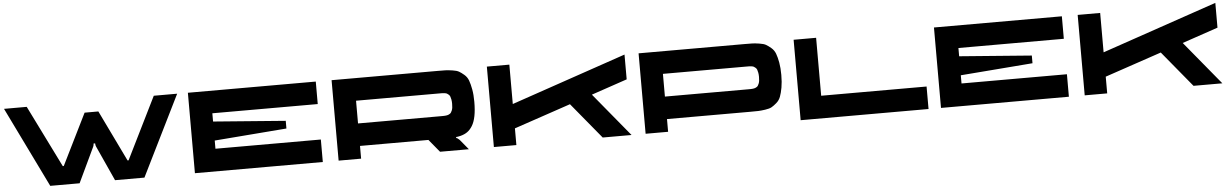

<svg xmlns="http://www.w3.org/2000/svg" viewBox="-32 -1182 10664 1665"><g transform="rotate(-5 5300.0 -350.0)"><path d="M1316.9 -700.2H1520.5L1174.3 0H918.5L779.8 -305.2Q774.4 -316.4 774.4 -331.5V-333H760.7Q760.7 -318.4 754.9 -305.7L609.9 0H354.5L13.2 -700.2H210.9L477.5 -161.1H486.3L706.5 -606.4H826.2L1041.5 -161.1H1050.3Z M2727.1 -504.4H1809.6V-432.6L2438 -383.8V-316.9L1809.6 -267.1V-195.8H2727.1V0H1613.8V-700.2H2727.1Z M4081.5 -405.8Q4081.5 -334 4071.3 -282Q4061 -230 4041 -197.8Q4021 -165.5 3995.8 -147.9Q3970.7 -130.4 3936 -121.6Q3910.6 -115.2 3897.5 -115.2V-106.4Q3908.2 -105.5 3926.8 -86.9L3998.5 0H3747.6L3656.2 -110.8H3060.5V0H2864.7V-700.2H3787.6Q3833.5 -700.2 3856 -699.5Q3878.4 -698.7 3916 -693.4Q3953.6 -688 3972.4 -677.2Q3991.2 -666.5 4016.1 -645.3Q4041 -624 4052.5 -593Q4064 -562 4072.8 -514.6Q4081.5 -467.3 4081.5 -405.8ZM3789.6 -306.6Q3802.7 -306.6 3809.6 -306.9Q3816.4 -307.1 3827.6 -308.3Q3838.9 -309.6 3845 -312Q3851.1 -314.5 3859.1 -319.1Q3867.2 -323.7 3871.6 -331.1Q3876 -338.4 3880.4 -348.6Q3884.8 -358.9 3886.5 -373.3Q3888.2 -387.7 3888.2 -405.8Q3888.2 -426.3 3885.3 -442.1Q3882.3 -458 3878.4 -468.5Q3874.5 -479 3866.2 -486.1Q3857.9 -493.2 3851.6 -496.8Q3845.2 -500.5 3832.8 -502.2Q3820.3 -503.9 3812.7 -504.2Q3805.2 -504.4 3789.6 -504.4H3060.5V-306.6Z M5414.6 -700.2V-484.4L5102.5 -378.4L5414.6 0H5163.6L4905.8 -312.5L4412.1 -145.5V0H4216.3V-700.2H4412.1V-357.4Z M6460 -700.2Q6505.4 -700.2 6528.1 -699.5Q6550.8 -698.7 6588.1 -693.1Q6625.5 -687.5 6644.5 -676.8Q6663.6 -666 6688.5 -644.8Q6713.4 -623.5 6725.1 -592.5Q6736.8 -561.5 6745.4 -514.2Q6753.9 -466.8 6753.9 -405.3Q6753.9 -343.3 6745.4 -296.1Q6736.8 -249 6725.1 -218Q6713.4 -187 6688.7 -165.8Q6664.1 -144.5 6645 -133.8Q6626 -123 6588.6 -117.7Q6551.3 -112.3 6528.6 -111.6Q6505.9 -110.8 6460 -110.8H5732.9V0H5537.1V-700.2ZM6461.9 -306.6Q6475.1 -306.6 6481.9 -306.9Q6488.8 -307.1 6500 -308.3Q6511.2 -309.6 6517.1 -312Q6522.9 -314.5 6531 -319.1Q6539.1 -323.7 6543.2 -331.1Q6547.4 -338.4 6551.8 -348.6Q6556.2 -358.9 6557.9 -373.3Q6559.6 -387.7 6559.6 -405.8Q6559.6 -426.3 6556.6 -442.1Q6553.7 -458 6549.8 -468.5Q6545.9 -479 6537.6 -486.1Q6529.3 -493.2 6522.9 -496.8Q6516.6 -500.5 6504.2 -502.2Q6491.7 -503.9 6484.1 -504.2Q6476.6 -504.4 6460.9 -504.4H5731.9V-306.6Z M7082.5 -195.8H8000V0H6886.7V-700.2H7082.5Z M9221.7 -504.4H8304.2V-432.6L8932.6 -383.8V-316.9L8304.2 -267.1V-195.8H9221.7V0H8108.4V-700.2H9221.7Z M10557.6 -700.2V-484.4L10245.6 -378.4L10557.6 0H10306.6L10048.8 -312.5L9555.2 -145.5V0H9359.4V-700.2H9555.2V-357.4Z"/></g></svg>

Font: Donpoligrafbum
Style: Bold
Weight: 700
Designer: Sasha Pavljenko
Version: Version 1.002;Fontself Maker 3.5.8